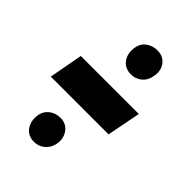

<svg xmlns="http://www.w3.org/2000/svg" viewBox="-151 -508 536 536"><g transform="rotate(45 117.0 -240.0)"><path d="M-10.5 -189H217.5L237 -289H8ZM85.5 -27Q103.5 -27 116.8 -38.5Q130 -50 133.5 -67Q138.5 -91.5 125.8 -109.2Q113 -127 90.5 -127Q71 -127 57.2 -116.2Q43.5 -105.5 40.5 -89Q36 -63.5 48.2 -45.2Q60.5 -27 85.5 -27ZM143.5 -351.5Q161.5 -351.5 175 -362.8Q188.5 -374 191.5 -392.5Q197 -417 184.5 -434.2Q172 -451.5 148.5 -451.5Q129.5 -451.5 115.2 -441Q101 -430.5 98.5 -413.5Q93.5 -388 106 -369.8Q118.5 -351.5 143.5 -351.5Z"/></g></svg>

Font: Anybody UltraCondensed ExtraBold
Style: Italic
Weight: 800
Width: 1
Italic angle: -10°
Version: Version 1.113;gftools[0.9.25]